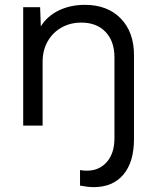

<svg xmlns="http://www.w3.org/2000/svg" viewBox="-20 -518 639 792"><path d="M310.1 247.6V183.6Q317.9 185.1 325 185.5Q332 186 338.9 186Q389.6 186 420.9 149.9Q452.1 113.8 452.1 52.7V-281.7Q452.1 -347.7 415.5 -386.2Q378.9 -424.8 315.4 -424.8Q270 -424.8 233.9 -404.5Q197.8 -384.3 176.8 -347.7Q155.8 -311 155.8 -262.7V0H75.7V-488.3H145.5L148.4 -409.2Q175.3 -452.1 222.9 -475.1Q270.5 -498 330.1 -498Q423.3 -498 478 -441.9Q532.7 -385.7 532.7 -290.5V55.7Q532.7 150.4 489 202.1Q445.3 253.9 366.7 253.9Q353.5 253.9 339.4 252.2Q325.2 250.5 310.1 247.6Z"/></svg>

Font: Kumbh Sans
Style: Regular
Weight: 400
Version: Version 1.005